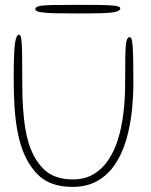

<svg xmlns="http://www.w3.org/2000/svg" viewBox="-20 -734 608 771"><path d="M271 16.5Q179 16.5 129.8 -34.8Q80.5 -86 58.5 -169.5Q53 -190.5 49 -213.5Q45 -236.5 42.2 -260.8Q39.5 -285 38 -310.5Q36.5 -336 35.8 -362.5Q35 -389 35 -416.5Q35 -488 37.2 -526.8Q39.5 -565.5 44.5 -580.2Q49.5 -595 56.5 -595Q62.5 -595 65.2 -579Q68 -563 68.8 -519.8Q69.5 -476.5 69.5 -394.5Q69.5 -370 70.2 -346Q71 -322 72.5 -299.2Q74 -276.5 76.5 -254.8Q79 -233 82.5 -212.8Q86 -192.5 91 -174Q110 -101.5 152.8 -57.5Q195.5 -13.5 272.5 -13.5Q319.5 -13.5 354.5 -33.8Q389.5 -54 414 -90Q438.5 -126 453.5 -173.5Q461 -197.5 466.5 -224.2Q472 -251 475.5 -279.5Q479 -308 480.8 -337.8Q482.5 -367.5 482.5 -398Q482.5 -472.5 483.2 -513Q484 -553.5 488 -569.2Q492 -585 501 -585Q507.5 -585 510.5 -568Q513.5 -551 514.5 -510.5Q515.5 -470 515.5 -400Q515.5 -374.5 514.2 -349.5Q513 -324.5 510.8 -300.5Q508.5 -276.5 504.8 -253.5Q501 -230.5 496.2 -208.8Q491.5 -187 485 -166.5Q468.5 -112.5 440 -71.2Q411.5 -30 369.8 -6.8Q328 16.5 271 16.5ZM289.5 -680Q240.5 -680 202.8 -680.8Q165 -681.5 143.5 -685Q122 -688.5 122 -697Q122 -705.5 135.8 -709.2Q149.5 -713 187.8 -713.8Q226 -714.5 300 -714.5Q345 -714.5 382 -714Q419 -713.5 441 -710.8Q463 -708 463 -701Q463 -691 444.2 -686.5Q425.5 -682 387.2 -681Q349 -680 289.5 -680Z"/></svg>

Font: Gluten Thin Thin
Style: Regular
Weight: 250
Version: Version 1.300